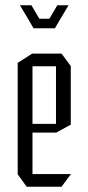

<svg xmlns="http://www.w3.org/2000/svg" viewBox="-20 -707 335 727"><path d="M81 0 47 -47V-48H248V-47L213 0ZM47 -48V-469L102 -504H103V-48ZM103 -205V-238H192V-205ZM103 -456V-504H213L248 -457V-456ZM192 -205V-456H248V-235L193 -205ZM167 -636 197 -687H239V-686L209 -636ZM86 -636 56 -686V-687H99L129 -636ZM107 -600 86 -636H209L188 -600Z"/></svg>

Font: Foldit Light
Style: Regular
Weight: 300
Version: Version 1.003